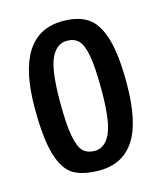

<svg xmlns="http://www.w3.org/2000/svg" viewBox="-85 -574 547 649"><g transform="rotate(-15 188.0 -250.0)"><path d="M194 -510Q249 -510 282 -487.5Q315 -465 332 -408.5Q349 -352 349 -252Q349 -116 307.5 -53Q266 10 184 10Q128 10 95 -9Q62 -28 44.5 -84.5Q27 -141 27 -250Q27 -510 194 -510ZM186 -58Q222 -58 241.5 -100Q261 -142 261 -252Q261 -330 253.5 -371Q246 -412 231 -427Q216 -442 191 -442Q154 -442 134.5 -400Q115 -358 115 -248Q115 -168 123 -127Q131 -86 146 -72Q161 -58 186 -58Z"/></g></svg>

Font: Yanone Kaffeesatz
Style: Regular
Weight: 400
Designer: Yanone (Cyrillic: Daniel Pouzeot & Huerta Tipografica)
Foundry: Yanone
Version: Version 1.100;PS 001.100;hotconv 1.0.70;makeotf.lib2.5.58329